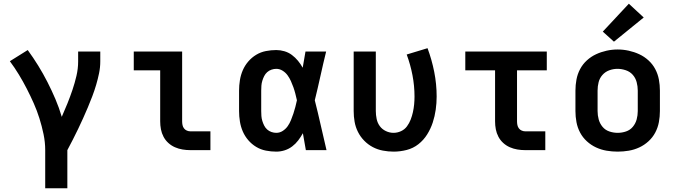

<svg xmlns="http://www.w3.org/2000/svg" viewBox="-20 -807 3640 1032"><path d="M223 205V0Q223 -43 214 -86Q205 -129 192 -170.5Q179 -212 161.5 -251.5Q144 -291 124 -330Q104 -369 81.5 -406Q59 -443 33 -478L129 -538Q159 -497 185.5 -454Q212 -411 235 -366Q258 -321 278 -274Q298 -227 312 -179Q328 -215 342.5 -251Q357 -287 369.5 -324Q382 -361 391 -399.5Q400 -438 400 -477V-530H519V-477Q519 -445 512.5 -413.5Q506 -382 497 -351.5Q488 -321 476.5 -290.5Q465 -260 452.5 -230.5Q440 -201 427 -172Q414 -143 400 -114Q386 -85 371.5 -56.5Q357 -28 342 0V205Z M1004 0Q982 0 961 -3.5Q940 -7 920.5 -15.5Q901 -24 885 -38.5Q869 -53 859 -72Q849 -91 845 -112Q841 -133 841 -155V-429H699V-530H959V-155Q959 -145 961 -135Q963 -125 969 -117Q975 -109 984.5 -105Q994 -101 1004 -101H1111V0Z M1465 8Q1437 8 1409 2.5Q1381 -3 1357 -17.5Q1333 -32 1314.5 -53.5Q1296 -75 1285 -100.5Q1274 -126 1269.5 -154Q1265 -182 1265 -210V-320Q1265 -348 1269.5 -376Q1274 -404 1285 -429.5Q1296 -455 1314.5 -476.5Q1333 -498 1357 -512.5Q1381 -527 1409 -532.5Q1437 -538 1465 -538Q1487 -538 1509 -531.5Q1531 -525 1549 -511.5Q1567 -498 1581.5 -480.5Q1596 -463 1607 -443Q1611 -465 1614.5 -486.5Q1618 -508 1622 -530H1733Q1717 -465 1702.5 -399Q1688 -333 1672 -268Q1689 -201 1704 -134Q1719 -67 1735 0H1624Q1620 -23 1616 -45.5Q1612 -68 1608 -91Q1597 -71 1583 -52.5Q1569 -34 1550.5 -20Q1532 -6 1510 1Q1488 8 1465 8ZM1465 -93Q1484 -93 1500 -103.5Q1516 -114 1526.5 -129Q1537 -144 1544 -161.5Q1551 -179 1557 -196.5Q1563 -214 1567.5 -232Q1572 -250 1576 -268Q1572 -286 1567.5 -303.5Q1563 -321 1557 -338Q1551 -355 1543.5 -371.5Q1536 -388 1525.5 -402.5Q1515 -417 1499 -427Q1483 -437 1465 -437Q1452 -437 1439 -432.5Q1426 -428 1416 -419Q1406 -410 1400 -398Q1394 -386 1390 -373Q1386 -360 1385 -346.5Q1384 -333 1384 -320V-210Q1384 -197 1385 -183.5Q1386 -170 1390 -157Q1394 -144 1400 -132Q1406 -120 1416 -111Q1426 -102 1439 -97.5Q1452 -93 1465 -93Z M2096 8Q2067 8 2038 2.5Q2009 -3 1983.5 -16.5Q1958 -30 1937.5 -51Q1917 -72 1904 -98Q1891 -124 1886 -152.5Q1881 -181 1881 -210V-530H2000V-210Q2000 -189 2004.5 -167.5Q2009 -146 2021.5 -129Q2034 -112 2054 -102.5Q2074 -93 2095 -93Q2116 -93 2135.5 -102Q2155 -111 2167.5 -128Q2180 -145 2187.5 -164.5Q2195 -184 2199.5 -204.5Q2204 -225 2206 -246Q2208 -267 2208 -288Q2208 -346 2197 -403Q2186 -460 2166 -514L2278 -548Q2301 -486 2314 -420.5Q2327 -355 2327 -288Q2327 -253 2322 -217.5Q2317 -182 2306 -148.5Q2295 -115 2276 -84.5Q2257 -54 2229 -32Q2201 -10 2166 -1Q2131 8 2096 8Z M2804 0Q2782 0 2761 -3.5Q2740 -7 2720.5 -15.5Q2701 -24 2685 -38.5Q2669 -53 2659 -72Q2649 -91 2645 -112Q2641 -133 2641 -155V-429H2481V-530H2919V-429H2759V-155Q2759 -145 2761 -135Q2763 -125 2769 -117Q2775 -109 2784.5 -105Q2794 -101 2804 -101H2911V0Z M3300 8Q3270 8 3240.5 3Q3211 -2 3184 -14.5Q3157 -27 3134.5 -47.5Q3112 -68 3098 -94.5Q3084 -121 3078.5 -150.5Q3073 -180 3073 -210V-320Q3073 -350 3078.5 -379.5Q3084 -409 3098 -435.5Q3112 -462 3134.5 -482.5Q3157 -503 3184 -515.5Q3211 -528 3240.5 -534.5Q3270 -541 3300 -541Q3330 -541 3359.5 -534.5Q3389 -528 3416 -515.5Q3443 -503 3465.5 -482.5Q3488 -462 3502 -435.5Q3516 -409 3521.5 -379.5Q3527 -350 3527 -320V-210Q3527 -180 3521.5 -150.5Q3516 -121 3502 -94.5Q3488 -68 3465.5 -47.5Q3443 -27 3416 -14.5Q3389 -2 3359.5 3Q3330 8 3300 8ZM3300 -93Q3323 -93 3345 -100.5Q3367 -108 3381.5 -125.5Q3396 -143 3402 -165Q3408 -187 3408 -210V-320Q3408 -343 3402 -365.5Q3396 -388 3381 -405Q3366 -422 3343.5 -429.5Q3321 -437 3299 -437Q3276 -437 3254.5 -429Q3233 -421 3218 -404Q3203 -387 3197.5 -365Q3192 -343 3192 -320V-210Q3192 -187 3198 -165Q3204 -143 3218.5 -125.5Q3233 -108 3255 -100.5Q3277 -93 3300 -93ZM3280 -583 3220 -637 3360 -787 3440 -713Z"/></svg>

Font: Iosevka Curly Extended
Style: Bold
Weight: 700
Width: 7
Monospace: yes
Designer: Belleve Invis
Foundry: Belleve Invis
Version: Version 11.1.0; ttfautohint (v1.8.3)